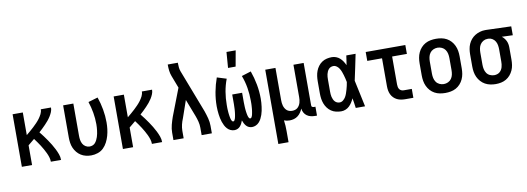

<svg xmlns="http://www.w3.org/2000/svg" viewBox="-69 -1206 5139 1871"><g transform="rotate(-10 2500.0 -270.5)"><path d="M60 0V-520H161V-296Q180 -312 198.5 -327.5Q217 -343 235 -360Q253 -377 270 -394.5Q287 -412 301.5 -431.5Q316 -451 327.5 -473.5Q339 -496 339 -520H440Q440 -497 431 -475.5Q422 -454 410 -435Q398 -416 383.5 -398.5Q369 -381 353 -364.5Q337 -348 320.5 -332Q304 -316 287 -301Q305 -279 322.5 -255.5Q340 -232 356 -208.5Q372 -185 387 -160.5Q402 -136 415 -110Q428 -84 438 -56.5Q448 -29 448 0H347Q347 -23 340 -45.5Q333 -68 323 -89Q313 -110 301.5 -130.5Q290 -151 277.5 -170.5Q265 -190 251.5 -209Q238 -228 224 -247Q208 -234 192.5 -221Q177 -208 161 -195V0Z M746 8Q720 8 694 2Q668 -4 645.5 -18Q623 -32 606 -52.5Q589 -73 578.5 -97Q568 -121 564 -147.5Q560 -174 560 -200V-520H661V-200Q661 -179 664.5 -158.5Q668 -138 678 -120Q688 -102 706.5 -91Q725 -80 745 -80Q761 -80 776 -86Q791 -92 801 -104Q811 -116 818 -130Q825 -144 830 -159Q835 -174 838 -189.5Q841 -205 843 -220.5Q845 -236 846 -252Q847 -268 847 -283Q847 -341 837 -398Q827 -455 809 -509L904 -537Q925 -476 936.5 -412Q948 -348 948 -284Q948 -250 944 -217Q940 -184 931 -152Q922 -120 906.5 -90Q891 -60 867.5 -37Q844 -14 811.5 -3Q779 8 746 8Z M1060 0V-520H1161V-296Q1180 -312 1198.5 -327.5Q1217 -343 1235 -360Q1253 -377 1270 -394.5Q1287 -412 1301.5 -431.5Q1316 -451 1327.5 -473.5Q1339 -496 1339 -520H1440Q1440 -497 1431 -475.5Q1422 -454 1410 -435Q1398 -416 1383.5 -398.5Q1369 -381 1353 -364.5Q1337 -348 1320.5 -332Q1304 -316 1287 -301Q1305 -279 1322.5 -255.5Q1340 -232 1356 -208.5Q1372 -185 1387 -160.5Q1402 -136 1415 -110Q1428 -84 1438 -56.5Q1448 -29 1448 0H1347Q1347 -23 1340 -45.5Q1333 -68 1323 -89Q1313 -110 1301.5 -130.5Q1290 -151 1277.5 -170.5Q1265 -190 1251.5 -209Q1238 -228 1224 -247Q1208 -234 1192.5 -221Q1177 -208 1161 -195V0Z M1560 0V-74Q1560 -112 1570 -150Q1580 -188 1593 -225L1697 -495L1650 -618Q1640 -644 1636.5 -672Q1633 -700 1633 -728V-735H1733V-728Q1733 -708 1735 -688Q1737 -668 1744 -649L1907 -225Q1920 -188 1930 -150Q1940 -112 1940 -74V0H1839V-74Q1839 -104 1831.5 -134Q1824 -164 1813 -193L1747 -364L1688 -194Q1682 -180 1677 -165Q1672 -150 1668.5 -135Q1665 -120 1663 -104.5Q1661 -89 1661 -74V0Z M2163 8Q2143 8 2124.5 -0.5Q2106 -9 2092.5 -24Q2079 -39 2070 -56.5Q2061 -74 2054.5 -93Q2048 -112 2044 -131.5Q2040 -151 2037.5 -170.5Q2035 -190 2033.5 -210Q2032 -230 2032 -250Q2032 -321 2045 -391Q2058 -461 2082 -528L2175 -499Q2152 -439 2141.5 -375.5Q2131 -312 2131 -248Q2131 -241 2131 -233.5Q2131 -226 2131 -218.5Q2131 -211 2131.5 -203.5Q2132 -196 2132.5 -188.5Q2133 -181 2133.5 -173.5Q2134 -166 2135 -158.5Q2136 -151 2137 -143.5Q2138 -136 2139.5 -128.5Q2141 -121 2142.5 -113.5Q2144 -106 2146.5 -99Q2149 -92 2153.5 -85Q2158 -78 2166 -78Q2174 -78 2178.5 -86Q2183 -94 2185.5 -101.5Q2188 -109 2189.5 -116.5Q2191 -124 2192.5 -132Q2194 -140 2195 -148Q2196 -156 2197 -164Q2198 -172 2198.5 -180Q2199 -188 2199.5 -196Q2200 -204 2200 -212Q2200 -220 2200.5 -228Q2201 -236 2201 -244Q2201 -252 2201 -260V-338H2299V-260Q2299 -252 2299 -244Q2299 -236 2299.5 -228Q2300 -220 2300 -212Q2300 -204 2300.5 -196Q2301 -188 2301.5 -180Q2302 -172 2303 -164Q2304 -156 2305 -148Q2306 -140 2307.5 -132Q2309 -124 2310.5 -116.5Q2312 -109 2314.5 -101.5Q2317 -94 2321.5 -86Q2326 -78 2334 -78Q2342 -78 2346.5 -85Q2351 -92 2353.5 -99Q2356 -106 2357.5 -113.5Q2359 -121 2360.5 -128.5Q2362 -136 2363 -143.5Q2364 -151 2365 -158.5Q2366 -166 2366.5 -173.5Q2367 -181 2367.5 -188.5Q2368 -196 2368.5 -203.5Q2369 -211 2369 -218.5Q2369 -226 2369 -233.5Q2369 -241 2369 -248Q2369 -312 2358.5 -375.5Q2348 -439 2325 -499L2418 -528Q2442 -461 2455 -391Q2468 -321 2468 -250Q2468 -230 2466.5 -210Q2465 -190 2462.5 -170.5Q2460 -151 2456 -131.5Q2452 -112 2445.5 -93Q2439 -74 2430 -56.5Q2421 -39 2407.5 -24Q2394 -9 2375.5 -0.5Q2357 8 2337 8Q2321 8 2306 1.5Q2291 -5 2280.5 -17Q2270 -29 2262.5 -43.5Q2255 -58 2250 -73Q2245 -58 2237.5 -43.5Q2230 -29 2219.5 -17Q2209 -5 2194 1.5Q2179 8 2163 8ZM2206 -600 2218 -756H2309L2281 -600Z M2560 215V-520H2661V-200Q2661 -186 2662.5 -172Q2664 -158 2668 -144.5Q2672 -131 2679.5 -118.5Q2687 -106 2697.5 -97Q2708 -88 2722 -84Q2736 -80 2750 -80Q2764 -80 2778 -84Q2792 -88 2802.5 -97Q2813 -106 2820.5 -118.5Q2828 -131 2832 -144.5Q2836 -158 2837.5 -172Q2839 -186 2839 -200V-520H2940V-103Q2940 -98 2941 -93.5Q2942 -89 2945.5 -86Q2949 -83 2953.5 -81.5Q2958 -80 2963 -80H2979V8H2963Q2941 8 2920 3.5Q2899 -1 2881 -13.5Q2863 -26 2852.5 -45.5Q2842 -65 2840 -86Q2832 -66 2819.5 -48Q2807 -30 2790 -17Q2773 -4 2752 2Q2731 8 2709 8Q2695 8 2681 5.5Q2667 3 2654 -2Q2658 25 2659.5 52.5Q2661 80 2661 107V215Z M3220 8Q3194 8 3168.5 2Q3143 -4 3121.5 -18.5Q3100 -33 3084.5 -54Q3069 -75 3060 -99Q3051 -123 3047.5 -148.5Q3044 -174 3044 -200V-320Q3044 -346 3047.5 -371.5Q3051 -397 3060 -421Q3069 -445 3084.5 -466Q3100 -487 3121.5 -501.5Q3143 -516 3168.5 -522Q3194 -528 3220 -528Q3241 -528 3262 -520Q3283 -512 3299 -497.5Q3315 -483 3327 -464.5Q3339 -446 3348 -426Q3352 -450 3355.5 -473.5Q3359 -497 3362 -520H3454Q3440 -456 3427.5 -391.5Q3415 -327 3400 -263Q3415 -198 3428 -132Q3441 -66 3456 0H3364Q3361 -25 3357 -49.5Q3353 -74 3349 -98Q3340 -78 3328 -59Q3316 -40 3300 -24.5Q3284 -9 3263 -0.5Q3242 8 3220 8ZM3220 -80Q3238 -80 3253.5 -92.5Q3269 -105 3278.5 -121Q3288 -137 3294 -154.5Q3300 -172 3305.5 -190.5Q3311 -209 3315 -227Q3319 -245 3322 -264Q3319 -281 3314.5 -299Q3310 -317 3305 -334.5Q3300 -352 3293.5 -369Q3287 -386 3277.5 -401.5Q3268 -417 3253 -428.5Q3238 -440 3220 -440Q3206 -440 3194 -435Q3182 -430 3173 -420Q3164 -410 3158.5 -397.5Q3153 -385 3150 -372.5Q3147 -360 3146 -346.5Q3145 -333 3145 -320V-200Q3145 -187 3146 -173.5Q3147 -160 3150 -147.5Q3153 -135 3158.5 -122.5Q3164 -110 3173 -100Q3182 -90 3194 -85Q3206 -80 3220 -80Z M3854 0Q3834 0 3813 -3.5Q3792 -7 3773.5 -16Q3755 -25 3740 -40Q3725 -55 3716 -74Q3707 -93 3703.5 -113.5Q3700 -134 3700 -155V-432H3554V-520H3946V-432H3800V-155Q3800 -142 3802.5 -130Q3805 -118 3812 -108Q3819 -98 3830.5 -93Q3842 -88 3854 -88H3934V0Z M4250 8Q4223 8 4196 3Q4169 -2 4145 -15Q4121 -28 4102.5 -48.5Q4084 -69 4072.5 -94Q4061 -119 4056.5 -146Q4052 -173 4052 -200V-320Q4052 -347 4056.5 -374Q4061 -401 4072.5 -426Q4084 -451 4102.5 -471.5Q4121 -492 4145 -505Q4169 -518 4196 -523Q4223 -528 4250 -528Q4277 -528 4304 -523Q4331 -518 4355 -505Q4379 -492 4397.5 -471.5Q4416 -451 4427.5 -426Q4439 -401 4443.5 -374Q4448 -347 4448 -320V-200Q4448 -173 4443.5 -146Q4439 -119 4427.5 -94Q4416 -69 4397.5 -48.5Q4379 -28 4355 -15Q4331 -2 4304 3Q4277 8 4250 8ZM4250 -80Q4272 -80 4292.5 -89.5Q4313 -99 4325.5 -117Q4338 -135 4342.5 -156.5Q4347 -178 4347 -200V-320Q4347 -342 4342.5 -363.5Q4338 -385 4325.5 -403Q4313 -421 4292.5 -430.5Q4272 -440 4250 -440Q4228 -440 4207.5 -430.5Q4187 -421 4174.5 -403Q4162 -385 4157.5 -363.5Q4153 -342 4153 -320V-200Q4153 -178 4157.5 -156.5Q4162 -135 4174.5 -117Q4187 -99 4207.5 -89.5Q4228 -80 4250 -80Z M4749 8Q4722 8 4695 2.5Q4668 -3 4644.5 -16Q4621 -29 4602.5 -49.5Q4584 -70 4572.5 -94.5Q4561 -119 4556.5 -146Q4552 -173 4552 -200V-320Q4552 -346 4556 -372Q4560 -398 4570.5 -422Q4581 -446 4598 -466Q4615 -486 4637 -499.5Q4659 -513 4684.5 -520.5Q4710 -528 4736 -528H4750L4994 -520V-432L4886 -436Q4899 -426 4909.5 -413Q4920 -400 4927 -385Q4934 -370 4937 -353.5Q4940 -337 4940 -320V-200Q4940 -173 4936 -146.5Q4932 -120 4921 -95.5Q4910 -71 4892.5 -50.5Q4875 -30 4852 -16.5Q4829 -3 4802.5 2.5Q4776 8 4749 8ZM4749 -80Q4763 -80 4777 -84Q4791 -88 4802 -97Q4813 -106 4820.5 -118Q4828 -130 4832 -144Q4836 -158 4837.5 -172Q4839 -186 4839 -200V-320Q4839 -340 4835.5 -360.5Q4832 -381 4822 -398.5Q4812 -416 4794.5 -427.5Q4777 -439 4757 -440H4744Q4722 -440 4703 -429Q4684 -418 4672.5 -400.5Q4661 -383 4657 -362Q4653 -341 4653 -320V-200Q4653 -178 4657.5 -156.5Q4662 -135 4674 -117Q4686 -99 4706.5 -89.5Q4727 -80 4749 -80Z"/></g></svg>

Font: Iosevka Curly Semibold
Style: Regular
Weight: 600
Monospace: yes
Designer: Belleve Invis
Foundry: Belleve Invis
Version: Version 22.1.2; ttfautohint (v1.8.4)